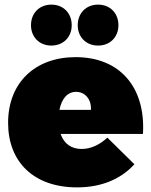

<svg xmlns="http://www.w3.org/2000/svg" viewBox="-20 -802 654 830"><path d="M202 -605C254 -605 290 -642 290 -693C290 -745 254 -782 202 -782C150 -782 114 -745 114 -693C114 -642 150 -605 202 -605ZM404 -605C456 -605 492 -642 492 -693C492 -745 456 -782 404 -782C352 -782 316 -745 316 -693C316 -642 352 -605 404 -605ZM307 -555C131 -555 15 -444 15 -271C15 -102 126 8 313 8C419 8 503 -28 561 -92L444 -207C410 -175 371 -158 333 -158C289 -158 257 -180 242 -223H598C610 -425 498 -555 307 -555ZM373 -327H237C246 -373 270 -405 309 -405C348 -405 376 -372 373 -327Z"/></svg>

Font: Montserrat-Arabic Black
Style: Regular
Weight: 900
Designer: Mohamed Gaber
Foundry: Kief Type Foundry
Version: Version 5.008;PS 005.008;hotconv 1.0.88;makeotf.lib2.5.64775